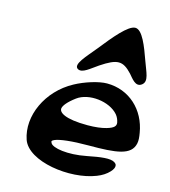

<svg xmlns="http://www.w3.org/2000/svg" viewBox="-156 -1235 1227 1386"><g transform="rotate(15 457.0 -542.5)"><path d="M690 -8C726 -22 756 -41 779 -66C793 -81 806 -101 800 -120C797 -127 791 -132 785 -136C753 -156 683 -147 583 -127C442 -99 329 -120 313 -151C305 -165 307 -169 327 -178C362 -193 447 -204 576 -204C783 -204 891 -216 911 -309C916 -333 913 -358 908 -387C881 -553 755 -671 589 -671C527 -671 426 -639 355 -600C170 -500 76 -292 133 -127C185 19 504 66 690 -8ZM706 -473C720 -456 728 -437 732 -416C735 -393 724 -375 668 -359C634 -349 586 -343 529 -343C358 -343 309 -382 316 -414C320 -434 344 -466 399 -507C482 -569 640 -550 706 -473ZM359 -716C395 -697 444 -744 499 -781C616 -859 658 -859 730 -782C754 -756 791 -696 835 -731C875 -763 840 -822 813 -899C777 -1000 735 -1112 682 -1112C629 -1112 538 -1001 458 -900C395 -822 314 -741 359 -716Z"/></g></svg>

Font: Venom Sans
Style: BdObl
Weight: 700
Version: Version 1.001